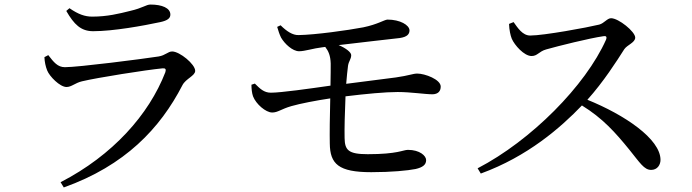

<svg xmlns="http://www.w3.org/2000/svg" viewBox="-20 -773 3040 843"><path d="M187 -464C197 -438 243 -391 272 -391C294 -391 310 -409 340 -416C407 -432 621 -466 694 -473C707 -474 710 -469 706 -456C634 -270 475 -91 246 27L260 50C529 -46 683 -209 781 -399C796 -428 837 -440 837 -462C837 -491 769 -547 736 -547C717 -547 707 -530 676 -525C605 -514 324 -478 265 -478C233 -478 216 -500 192 -531L175 -522C176 -501 180 -482 187 -464ZM728 -709C728 -738 691 -753 641 -753C621 -753 608 -738 551 -725C503 -713 451 -700 385 -700C353 -700 324 -710 285 -737L271 -725C305 -666 335 -636 389 -636C478 -636 609 -660 684 -676C716 -683 728 -693 728 -709Z M1197 -655C1202 -638 1207 -622 1214 -608C1230 -580 1265 -548 1293 -548C1319 -548 1357 -561 1393 -565L1408 -567C1422 -549 1431 -529 1432 -494C1432 -476 1432 -439 1431 -397C1340 -384 1214 -366 1169 -366C1139 -366 1121 -384 1099 -406L1084 -401C1084 -383 1086 -364 1091 -350C1104 -316 1147 -279 1175 -279C1200 -279 1214 -294 1259 -307C1297 -318 1369 -332 1430 -341C1428 -265 1427 -183 1428 -143C1429 -53 1466 -17 1610 -17C1698 -17 1770 -24 1805 -31C1835 -38 1851 -49 1851 -70C1851 -89 1823 -115 1771 -115C1750 -115 1726 -96 1595 -96C1509 -96 1494 -114 1493 -167C1492 -208 1494 -281 1497 -350C1587 -361 1672 -369 1726 -369C1785 -369 1845 -359 1880 -359C1904 -360 1915 -373 1915 -393C1915 -424 1846 -450 1812 -450C1793 -450 1775 -441 1718 -433C1670 -427 1587 -416 1500 -405C1503 -437 1505 -464 1508 -484C1511 -505 1522 -513 1522 -531C1522 -543 1500 -561 1467 -575C1553 -585 1679 -600 1735 -606C1769 -611 1778 -624 1778 -640C1777 -663 1737 -687 1681 -687C1667 -686 1638 -666 1575 -653C1507 -640 1363 -620 1291 -619C1265 -618 1238 -636 1212 -662Z M2215 -668C2216 -641 2221 -618 2227 -603C2239 -575 2281 -527 2314 -527C2340 -527 2346 -547 2378 -556C2431 -571 2567 -605 2629 -614C2640 -616 2646 -613 2641 -599C2551 -397 2312 -156 2077 -34L2091 -11C2297 -86 2442 -213 2535 -310C2626 -254 2682 -191 2743 -116C2790 -58 2808 -27 2839 -27C2866 -27 2880 -49 2880 -71C2880 -163 2722 -269 2559 -335C2630 -414 2688 -505 2721 -557C2734 -576 2769 -586 2769 -608C2769 -634 2696 -693 2663 -693C2646 -693 2633 -671 2611 -665C2558 -652 2367 -617 2308 -617C2274 -617 2253 -651 2235 -676Z"/></svg>

Font: Source Han Serif JP Medium
Style: Regular
Weight: 500
Designer: Ryoko NISHIZUKA 西塚涼子 (kana & ideographs); Frank Grießhammer (Latin, Greek & Cyrillic); Wenlong ZHANG 张文龙 (bopomofo); San
Foundry: Adobe Systems Incorporated
Version: Version 1.001;PS 1.001;hotconv 16.6.54;makeotf.lib2.5.65590